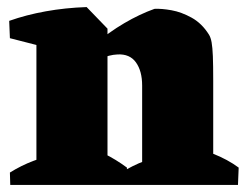

<svg xmlns="http://www.w3.org/2000/svg" viewBox="-20 -523 706 543"><path d="M83 0V-445L225 -503L284 -442V0ZM382 0V-281Q382 -322 364.5 -346.5Q347 -371 312 -369Q289 -368 263.5 -356.5Q238 -345 213 -328.5Q188 -312 164 -294L163 -315Q203 -360 245.5 -396Q288 -432 331.5 -457.5Q375 -483 417 -498Q437 -499 465 -494Q493 -489 522 -473Q551 -457 571 -425Q576 -417 578.5 -403Q581 -389 582 -364Q583 -339 583 -294V0ZM8 -415 6 -464Q54 -481 109.5 -491Q165 -501 225 -503L220 -417L133 -383ZM9 0 8 -35Q40 -55 74.5 -68Q109 -81 140 -88L132 0ZM175 0 208 -115Q241 -105 274.5 -88.5Q308 -72 339 -49L338 0ZM324 0 323 -35Q355 -55 389.5 -68Q424 -81 455 -88L447 0ZM474 0 507 -115Q540 -105 582 -88.5Q624 -72 655 -49L653 0Z"/></svg>

Font: Eczar ExtraBold
Style: Regular
Weight: 800
Designer: Vaibhav Singh
Foundry: Rosetta Type Foundry
Version: Version 2.000